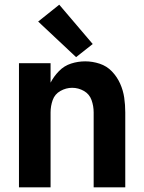

<svg xmlns="http://www.w3.org/2000/svg" viewBox="-20 -800 616 820"><path d="M61 0H196V-320Q196 -347 205 -372.5Q214 -398 238 -411.5Q262 -425 288 -425Q315 -425 338.5 -411.5Q362 -398 371 -372.5Q380 -347 380 -320V0H515V-320Q515 -352 510.5 -383Q506 -414 493 -443Q480 -472 458 -495Q436 -518 405.5 -528Q375 -538 344 -538Q313 -538 283.5 -528.5Q254 -519 232 -496.5Q210 -474 196 -447V-530H61ZM305 -556 376 -612 233 -780 143 -708Z"/></svg>

Font: Iosevka Sparkle Extrabold
Style: Regular
Weight: 800
Designer: Belleve Invis
Foundry: Belleve Invis
Version: Version 4.5.0; ttfautohint (v1.8.3)